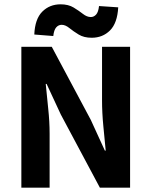

<svg xmlns="http://www.w3.org/2000/svg" viewBox="-20 -870 702 890"><path d="M79 0V-653H220L401 -314L466 -172H470Q465 -223 459 -285.5Q453 -348 453 -405V-653H583V0H443L262 -339L196 -481H192Q197 -427 203.5 -366.5Q210 -306 210 -250V0ZM405 -695Q369 -695 344.5 -710Q320 -725 301.5 -740Q283 -755 266 -755Q251 -755 240.5 -743Q230 -731 227 -703L139 -710Q142 -782 176 -816Q210 -850 261 -850Q297 -850 321.5 -835Q346 -820 364.5 -805.5Q383 -791 401 -791Q415 -791 425.5 -802.5Q436 -814 439 -842L528 -836Q524 -763 490 -729Q456 -695 405 -695Z"/></svg>

Font: Assistant
Style: Bold
Weight: 700
Designer: Hebrew By Ben Nathan, Latin by Paul Hunt
Version: Version 3.000